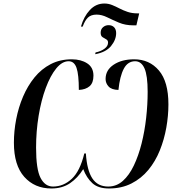

<svg xmlns="http://www.w3.org/2000/svg" viewBox="-20 -1061 1005 1091"><path d="M440 -910Q456 -967 490.5 -1004Q525 -1041 573 -1041Q596 -1041 617 -1032.5Q638 -1024 659 -1013Q680 -1002 705 -993.5Q730 -985 762 -985H771L755 -917H738Q692 -917 655.5 -932.5Q619 -948 588.5 -963Q558 -978 529 -978Q497 -978 479.5 -961Q462 -944 450 -910ZM523 -763Q553 -769 573.5 -784Q594 -799 594 -819Q594 -832 583.5 -837.5Q573 -843 562.5 -850Q552 -857 552 -875Q552 -895 565.5 -906.5Q579 -918 597 -918Q617 -918 628.5 -906Q640 -894 640 -873Q640 -835 611 -799.5Q582 -764 521 -753ZM272 10Q177 10 118 -56Q59 -122 59 -250Q59 -316 72 -383.5Q85 -451 111 -512Q137 -573 176 -621Q215 -669 268 -696.5Q321 -724 388 -724Q440 -724 475.5 -701Q511 -678 511 -631Q511 -590 489 -571Q467 -552 428 -550Q428 -637 415 -675Q402 -713 370 -713Q333 -713 299.5 -672Q266 -631 240 -561Q214 -491 199.5 -403Q185 -315 185 -222Q185 -99 210.5 -50Q236 -1 281 -1Q341 -1 388 -45Q435 -89 459 -189H468Q474 -94 504.5 -47.5Q535 -1 595 -1Q642 -1 678 -33Q714 -65 740.5 -120.5Q767 -176 784.5 -245.5Q802 -315 810.5 -391Q819 -467 819 -539Q819 -632 801 -672.5Q783 -713 748 -713Q706 -713 683.5 -670.5Q661 -628 653 -550Q614 -551 597 -569.5Q580 -588 580 -612Q580 -663 626 -693.5Q672 -724 742 -724Q829 -724 883 -660.5Q937 -597 937 -468Q937 -403 925 -335.5Q913 -268 888 -206Q863 -144 823 -95.5Q783 -47 727 -18.5Q671 10 599 10Q538 10 505 -20Q472 -50 453 -100Q422 -50 378 -20Q334 10 272 10Z"/></svg>

Font: Noto Serif Display Condensed SemiBold
Style: Italic
Weight: 600
Width: 3
Italic angle: -12°
Designer: Monotype Design Team
Foundry: Monotype Imaging Inc.
Version: Version 2.009